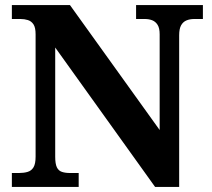

<svg xmlns="http://www.w3.org/2000/svg" viewBox="-20 -734 832 754"><path d="M26.6 0V-54.6H54.8Q73.6 -54.6 88.5 -59Q103.4 -63.4 111.6 -77Q119.8 -90.6 119.8 -118.6V-599.4Q119.8 -626 111.4 -638.5Q103 -651 89.5 -655.2Q76 -659.4 60.2 -659.4H26.6V-714H254.8L607 -223.4V-599.4Q607 -623.6 598.9 -636.4Q590.8 -649.2 577.9 -654.3Q565 -659.4 548.6 -659.4H514.4V-714H776.8V-659.4H742.6Q725.6 -659.4 712.2 -653.8Q698.8 -648.2 691.2 -634.6Q683.6 -621 683.6 -595.4V0H589L196.8 -547.4V-118.6Q196.8 -90.6 203.3 -77Q209.8 -63.4 223.2 -59Q236.6 -54.6 254.8 -54.6H289V0Z"/></svg>

Font: Noto Serif Hentaigana ExtraLight
Style: Regular
Weight: 200
Designer: Kazuhiro Yamada
Foundry: nipponia
Version: Version 1.000